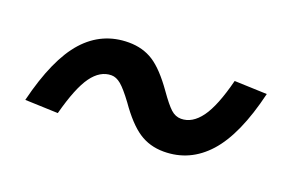

<svg xmlns="http://www.w3.org/2000/svg" viewBox="-44 -499 669 449"><g transform="rotate(20 290.0 -275.0)"><path d="M35 -172Q62 -282 106.5 -331.5Q151 -381 217 -381Q252 -381 278.5 -364Q305 -347 336 -303Q355 -276 366.5 -265.5Q378 -255 392 -255Q420 -255 441.5 -284.5Q463 -314 480 -381L561 -378Q535 -269 490 -219Q445 -169 380 -169Q345 -169 318 -187Q291 -205 261 -248Q241 -275 229 -285Q217 -295 205 -295Q177 -295 156 -266Q135 -237 117 -169Z"/></g></svg>

Font: Sometype Mono SemiBold
Style: Italic
Weight: 600
Italic angle: -12°
Designer: Ryoichi Tsunekawa
Foundry: Dharma Type
Version: Version 1.001